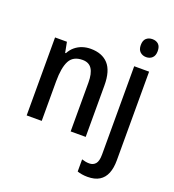

<svg xmlns="http://www.w3.org/2000/svg" viewBox="-170 -876 1131 1247"><g transform="rotate(20 395.0 -252.5)"><path d="M314 -549Q393 -549 435.5 -502.5Q478 -456 478 -356V0H374V-338Q374 -400 353.5 -431.5Q333 -463 289 -463Q224 -463 199 -415.5Q174 -368 174 -273V0H70V-539H152L166 -467H171Q186 -495 208 -513Q230 -531 257 -540Q284 -549 314 -549ZM577 240Q557 240 538.5 237Q520 234 506 229V145Q519 149 531.5 151.5Q544 154 558 154Q585 154 601 135.5Q617 117 617 71V-539H720V74Q720 127 705 164Q690 201 658.5 220.5Q627 240 577 240ZM610 -683Q610 -715 626.5 -730Q643 -745 669 -745Q695 -745 711 -730Q727 -715 727 -683Q727 -652 710.5 -636.5Q694 -621 669 -621Q644 -621 627 -636.5Q610 -652 610 -683Z"/></g></svg>

Font: Noto Sans Display SemiCondensed Medium
Style: Regular
Weight: 500
Width: 4
Designer: Monotype Design Team
Foundry: Monotype Imaging Inc.
Version: Version 2.003